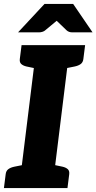

<svg xmlns="http://www.w3.org/2000/svg" viewBox="-32 -959 492 979"><path d="M65 0 155 -729H325L235 0ZM-12 0 -3 -71Q-1 -88 10.5 -96.5Q22 -105 41 -109L86 -118L85 0ZM215 0 244 -118 287 -109Q304 -105 313.5 -96.5Q323 -88 321 -71L312 0ZM175 -729 146 -611 103 -620Q86 -624 76.5 -632.5Q67 -641 69 -658L78 -729ZM402 -729 393 -658Q391 -641 379.5 -632.5Q368 -624 349 -620L304 -611L305 -729ZM60 -794 195 -939H341L440 -794H337Q319 -794 308 -804L257 -853L198 -804Q194 -800 185 -797Q176 -794 167 -794Z"/></svg>

Font: Aleo Black
Style: Italic
Weight: 900
Italic angle: -7°
Designer: Alessio Laiso
Foundry: Alessio Laiso
Version: Version 2.001;gftools[0.9.29]